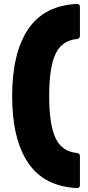

<svg xmlns="http://www.w3.org/2000/svg" viewBox="-20 -810 448 980"><path d="M42 -320Q42 -539 123.5 -660.5Q205 -782 373 -790Q388 -790 388 -774V-628Q388 -613 374 -611Q296 -604 263.5 -535Q231 -466 231 -320Q231 -174 263.5 -105Q296 -36 374 -29Q388 -27 388 -12V134Q388 150 374 150Q205 142 123.5 21Q42 -100 42 -320Z"/></svg>

Font: LINE Seed Sans TH App ExtraBold
Style: Regular
Weight: 800
Designer: Dalton Maag Ltd | Thai characters by Cadson Demak Co.,Ltd.
Foundry: Dalton Maag Ltd
Version: Version 1.003